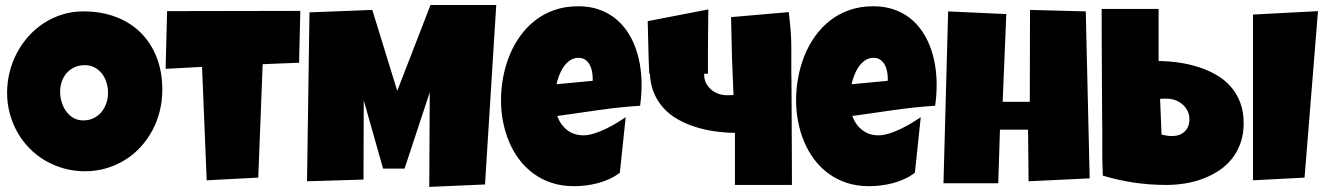

<svg xmlns="http://www.w3.org/2000/svg" viewBox="-20 -732 5313 767"><path d="M628.4 -374Q628.4 -329.6 618.2 -288.3Q607.9 -247.1 588.6 -210.9Q569.3 -174.8 541.7 -144.8Q514.2 -114.7 479.7 -93.3Q445.3 -71.8 404.8 -59.8Q364.3 -47.9 318.8 -47.9Q274.9 -47.9 235.1 -59.1Q195.3 -70.3 160.6 -90.6Q126 -110.8 97.9 -139.4Q69.8 -168 50 -202.9Q30.3 -237.8 19.3 -277.8Q8.3 -317.9 8.3 -361.3Q8.3 -403.8 18.6 -444.6Q28.8 -485.4 48.1 -521.5Q67.4 -557.6 94.7 -587.9Q122.1 -618.2 156 -640.1Q189.9 -662.1 229.5 -674.3Q269 -686.5 313 -686.5Q383.8 -686.5 442.1 -664.6Q500.5 -642.6 541.7 -601.8Q583 -561 605.7 -503.2Q628.4 -445.3 628.4 -374ZM411.6 -361.3Q411.6 -382.3 405.5 -402.1Q399.4 -421.9 387.7 -437.3Q376 -452.6 358.6 -462.2Q341.3 -471.7 318.8 -471.7Q295.9 -471.7 277.8 -463.4Q259.8 -455.1 246.8 -440.7Q233.9 -426.3 227.1 -407Q220.2 -387.7 220.2 -366.2Q220.2 -345.7 226.1 -325.2Q231.9 -304.7 243.7 -288.1Q255.4 -271.5 272.7 -261.2Q290 -251 313 -251Q335.9 -251 354.2 -260Q372.6 -269 385.3 -284.4Q397.9 -299.8 404.8 -319.8Q411.6 -339.8 411.6 -361.3Z M1179.7 -688.5 1174.8 -481.4 1029.3 -475.6 1011.7 -22.5 805.7 -11.7 787.1 -464.8 641.6 -457 647.5 -687.5Z M1962.4 -711.9 1917.5 4.9 1694.8 14.6 1696.8 -363.3 1596.2 -58.6H1510.3L1433.1 -331.1L1432.1 -14.6L1206.5 -7.8L1216.3 -682.6L1467.3 -692.4L1566.9 -369.1L1699.7 -711.9Z M2543 -394.5Q2543 -352.1 2537.1 -309.6Q2453.6 -304.2 2371.1 -292.2Q2288.6 -280.3 2206.1 -268.6Q2218.8 -233.4 2245.8 -212.4Q2272.9 -191.4 2310.5 -191.4Q2330.1 -191.4 2353.3 -198.7Q2376.5 -206.1 2399.4 -217Q2422.4 -228 2443.4 -240.7Q2464.4 -253.4 2479.5 -263.7L2456.1 -42Q2437 -27.3 2414.8 -17.1Q2392.6 -6.8 2368.7 -0.5Q2344.7 5.9 2320.3 8.8Q2295.9 11.7 2272.5 11.7Q2224.1 11.7 2184.1 -1.5Q2144 -14.6 2111.6 -38.3Q2079.1 -62 2054.7 -94.2Q2030.3 -126.5 2014.2 -164.6Q1998 -202.6 1989.7 -245.1Q1981.4 -287.6 1981.4 -331.1Q1981.4 -376.5 1989.7 -421.9Q1998 -467.3 2014.9 -509.3Q2031.7 -551.3 2057.4 -587.2Q2083 -623 2117.2 -649.9Q2151.4 -676.8 2194.6 -691.9Q2237.8 -707 2290 -707Q2333.5 -707 2369.4 -695.1Q2405.3 -683.1 2433.3 -661.9Q2461.4 -640.6 2482.2 -611.3Q2502.9 -582 2516.4 -547.1Q2529.8 -512.2 2536.4 -473.4Q2543 -434.6 2543 -394.5ZM2347.7 -419.9Q2347.7 -433.6 2344.7 -448Q2341.8 -462.4 2335.2 -474.1Q2328.6 -485.8 2317.9 -493.4Q2307.1 -501 2291 -501Q2271.5 -501 2256.6 -490.5Q2241.7 -480 2231 -464.1Q2220.2 -448.2 2213.4 -429.7Q2206.5 -411.1 2203.1 -395.5L2347.7 -409.2Z M2906.7 -437.5 2904.3 -495.1 2900.4 -663.6 3130.9 -683.6Q3141.6 -598.6 3141.1 -539.1Q3140.6 -488.3 3141.1 -437.5Q3141.6 -428.7 3141.6 -419.9Q3142.1 -363.8 3142.3 -311Q3142.6 -258.3 3142.8 -206.3Q3143.1 -154.3 3143.3 -101.6Q3143.6 -48.8 3143.6 6.8H2916V-201.2Q2877 -201.7 2836.4 -207.3Q2795.9 -212.9 2758.1 -224.9Q2720.2 -236.8 2687 -255.6Q2653.8 -274.4 2629.2 -302Q2604.5 -329.6 2590.3 -366.2Q2578.1 -397.9 2576.2 -437.5H2573.7L2571.3 -495.1L2567.4 -647.5L2809.6 -694.3Q2808.6 -598.6 2808.1 -539.1Q2807.6 -488.3 2808.1 -437.5H2793V-433.6Q2793 -415 2800.5 -400.1Q2808.1 -385.3 2820.8 -374.3Q2833.5 -363.3 2849.9 -357.4Q2866.2 -351.6 2883.8 -351.6Q2890.6 -351.6 2897 -351.6Q2903.3 -351.6 2910.2 -352.5Z M3721.7 -394.5Q3721.7 -352.1 3715.8 -309.6Q3632.3 -304.2 3549.8 -292.2Q3467.3 -280.3 3384.8 -268.6Q3397.5 -233.4 3424.6 -212.4Q3451.7 -191.4 3489.3 -191.4Q3508.8 -191.4 3532 -198.7Q3555.2 -206.1 3578.1 -217Q3601.1 -228 3622.1 -240.7Q3643.1 -253.4 3658.2 -263.7L3634.8 -42Q3615.7 -27.3 3593.5 -17.1Q3571.3 -6.8 3547.4 -0.5Q3523.4 5.9 3499 8.8Q3474.6 11.7 3451.2 11.7Q3402.8 11.7 3362.8 -1.5Q3322.8 -14.6 3290.3 -38.3Q3257.8 -62 3233.4 -94.2Q3209 -126.5 3192.9 -164.6Q3176.8 -202.6 3168.5 -245.1Q3160.2 -287.6 3160.2 -331.1Q3160.2 -376.5 3168.5 -421.9Q3176.8 -467.3 3193.6 -509.3Q3210.4 -551.3 3236.1 -587.2Q3261.7 -623 3295.9 -649.9Q3330.1 -676.8 3373.3 -691.9Q3416.5 -707 3468.8 -707Q3512.2 -707 3548.1 -695.1Q3584 -683.1 3612.1 -661.9Q3640.1 -640.6 3660.9 -611.3Q3681.6 -582 3695.1 -547.1Q3708.5 -512.2 3715.1 -473.4Q3721.7 -434.6 3721.7 -394.5ZM3526.4 -419.9Q3526.4 -433.6 3523.4 -448Q3520.5 -462.4 3513.9 -474.1Q3507.3 -485.8 3496.6 -493.4Q3485.8 -501 3469.7 -501Q3450.2 -501 3435.3 -490.5Q3420.4 -480 3409.7 -464.1Q3398.9 -448.2 3392.1 -429.7Q3385.3 -411.1 3381.8 -395.5L3526.4 -409.2Z M4333 -19.5 4088.9 -7.8 4086.9 -213.9H3974.6L3967.8 0H3749L3767.6 -686.5L4000 -675.8L3985.4 -325.2H4093.8L4094.7 -692.4L4317.4 -686.5Z M4639.6 6.8Q4573.2 6.8 4510.7 -2.4Q4448.2 -11.7 4385.7 -30.3Q4382.8 -90.8 4383.3 -150.4Q4383.8 -210 4382.8 -269.5Q4382.3 -325.7 4382.1 -378.4Q4381.8 -431.2 4381.6 -483.2Q4381.3 -535.2 4381.1 -587.9Q4380.9 -640.6 4380.9 -696.3H4608.4V-488.3Q4647.5 -487.8 4688 -482.2Q4728.5 -476.6 4766.4 -464.6Q4804.2 -452.6 4837.4 -433.8Q4870.6 -415 4895.3 -387.5Q4919.9 -359.9 4934.1 -323.2Q4948.2 -286.6 4948.2 -239.3Q4948.2 -196.3 4935.8 -161.1Q4923.3 -126 4901.9 -98.6Q4880.4 -71.3 4850.8 -51.5Q4821.3 -31.7 4786.9 -18.6Q4752.4 -5.4 4714.8 0.7Q4677.2 6.8 4639.6 6.8ZM4640.6 -337.9Q4633.8 -337.9 4627.4 -337.9Q4621.1 -337.9 4614.3 -336.9L4620.1 -194.3Q4629.9 -191.9 4640.9 -190.2Q4651.9 -188.5 4662.1 -188.5Q4692.9 -188.5 4712.2 -206.3Q4731.4 -224.1 4731.4 -255.9Q4731.4 -274.4 4723.9 -289.3Q4716.3 -304.2 4703.6 -315.2Q4690.9 -326.2 4674.6 -332Q4658.2 -337.9 4640.6 -337.9ZM5245.1 -687.5 5191.4 -22.5 4985.4 -11.7V-673.8Z"/></svg>

Font: Luckiest Guy RUS-BEL-UKR
Style: Regular
Weight: 400
Designer: Astigmatic (AOETI)
Foundry: Astigmatic (AOETI)
Version: Version 1.00 March 11, 2019, initial release